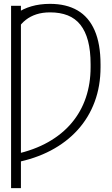

<svg xmlns="http://www.w3.org/2000/svg" viewBox="-20 -757 571 981"><path d="M86.9 -727.5V204.1H36.6V-727.5ZM58.1 73.7V30.8Q154.3 9.8 226.3 -31Q298.3 -71.8 346.4 -129.2Q394.5 -186.5 418.7 -258.3Q442.9 -330.1 442.9 -413.1V-429.2Q442.9 -498 429.7 -548.1Q416.5 -598.1 390.6 -630.6Q364.7 -663.1 325.9 -678.5Q287.1 -693.8 235.8 -693.8Q196.8 -693.8 166 -683.8Q135.3 -673.8 111.8 -655.5Q88.4 -637.2 71.8 -610.8L64.5 -688.5Q96.7 -711.9 140.1 -724.6Q183.6 -737.3 235.4 -737.3Q318.4 -737.3 376 -703.9Q433.6 -670.4 463.6 -601.6Q493.7 -532.7 493.7 -427.2V-413.6Q493.7 -317.4 463.6 -236.6Q433.6 -155.8 376.7 -93Q319.8 -30.3 239.5 12Q159.2 54.2 58.1 73.7Z"/></svg>

Font: Inter ExtraLight
Style: Regular
Weight: 250
Designer: Rasmus Andersson
Foundry: rsms
Version: Version 4.001;git-66647c0bb